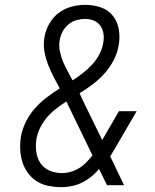

<svg xmlns="http://www.w3.org/2000/svg" viewBox="-20 -763 640 791"><path d="M233 8Q207 8 180.5 3Q154 -2 132.5 -15.5Q111 -29 96 -49Q81 -69 73 -93.5Q65 -118 63.5 -144.5Q62 -171 66 -198Q71 -229 85.5 -259Q100 -289 122 -314.5Q144 -340 171 -360.5Q198 -381 226 -399Q213 -423 200.5 -447Q188 -471 178 -497Q168 -523 163 -551Q158 -579 163 -609Q166 -628 173.5 -646Q181 -664 193 -680.5Q205 -697 221.5 -709.5Q238 -722 256.5 -729.5Q275 -737 294 -740Q313 -743 332 -743Q365 -743 395.5 -732.5Q426 -722 445 -698Q464 -674 469.5 -641.5Q475 -609 469 -577Q464 -546 449 -516.5Q434 -487 412 -462Q390 -437 363 -416.5Q336 -396 308 -379Q310 -373 313 -367.5Q316 -362 318 -356L401 -186L470 -305H543L454 -152Q449 -144 444 -135.5Q439 -127 434 -119L491 0H421L388 -67Q370 -45 346.5 -28Q323 -11 297 -2Q281 3 265 5.5Q249 8 233 8ZM279 -432Q301 -446 321.5 -462Q342 -478 359.5 -497Q377 -516 389 -538.5Q401 -561 405 -585Q409 -604 406.5 -622.5Q404 -641 394 -656Q384 -671 367 -678Q350 -685 331 -685Q313 -685 295 -680Q277 -675 262 -662.5Q247 -650 238 -633Q229 -616 226 -598Q222 -575 226.5 -552.5Q231 -530 239.5 -509.5Q248 -489 258.5 -470Q269 -451 279 -432ZM235 -50Q253 -50 271 -55Q289 -60 305.5 -70Q322 -80 335.5 -94Q349 -108 361 -123L260 -331Q259 -335 257 -338.5Q255 -342 253 -345Q232 -331 211 -315Q190 -299 173.5 -279.5Q157 -260 145.5 -237Q134 -214 130 -189Q126 -163 129.5 -137Q133 -111 147 -90.5Q161 -70 184.5 -60Q208 -50 235 -50Z"/></svg>

Font: Iosevka Slab LtExObl
Style: Regular
Weight: 300
Width: 7
Italic angle: -9°
Monospace: yes
Designer: Belleve Invis
Foundry: Belleve Invis
Version: Version 11.1.0; ttfautohint (v1.8.3)